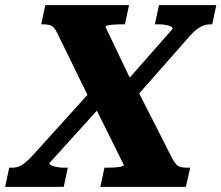

<svg xmlns="http://www.w3.org/2000/svg" viewBox="-71 -730 865 750"><path d="M90 -635 106 -710H433L417 -635H402Q389 -635 375 -634Q361 -633 351.5 -631Q342 -629 341 -625L448 -401L457 -396L603 -109Q611 -95 618 -87.5Q625 -80 635 -77.5Q645 -75 659 -75H672L655 0H321L337 -75H353Q365 -75 379 -76Q393 -77 403 -79.5Q413 -82 413 -85L291 -331L282 -336L152 -602Q145 -616 138 -623Q131 -630 121 -632.5Q111 -635 96 -635ZM-51 0 -35 -75H-23Q-9 -75 2.5 -79.5Q14 -84 26.5 -94Q39 -104 55 -121L300 -392L353 -348L122 -93Q121 -88 129.5 -84Q138 -80 151.5 -77.5Q165 -75 178 -75H194L178 0ZM456 -346 413 -401 603 -617Q604 -623 595.5 -627Q587 -631 574 -633Q561 -635 547 -635H534L550 -710H774L758 -635H752Q737 -635 724.5 -630.5Q712 -626 699 -616.5Q686 -607 671 -590Z"/></svg>

Font: Roboto Serif 20pt
Style: Bold Italic
Weight: 700
Italic angle: -10°
Version: Version 1.007